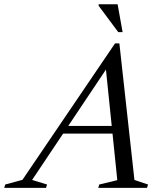

<svg xmlns="http://www.w3.org/2000/svg" viewBox="-92 -904 782 924"><path d="M185.5 -261 198 -298H519.5L507 -261ZM555 -38 620.5 -16 615.5 0H381L385.5 -16L472.5 -37L414.5 -601.5H439.5L62.5 -38L134.5 -16L129.5 0H-71.5L-67 -16L16 -38.5L461.5 -695H482.5ZM498 -749.5H477L382.5 -876.5L383 -883.5H474Z"/></svg>

Font: Newsreader 36pt
Style: Italic
Weight: 400
Italic angle: -17°
Designer: Hugues Gentile
Foundry: Production Type
Version: Version 1.003